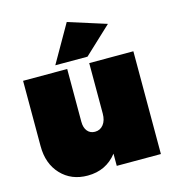

<svg xmlns="http://www.w3.org/2000/svg" viewBox="-115 -879 903 987"><g transform="rotate(-15 336.0 -385.5)"><path d="M35.2 -199.2V-546.9H270V-266.1Q270 -234.4 284.9 -216.3Q299.8 -198.2 325.2 -198.2Q353 -198.2 370.1 -220Q387.2 -241.7 387.2 -278.8V-546.9H622.1V0H387.2V-64.9Q329.1 9.8 231 9.8Q144 9.8 89.6 -47.9Q35.2 -105.5 35.2 -199.2ZM215.8 -581.1 330.1 -780.8 532.2 -716.8 387.2 -581.1Z"/></g></svg>

Font: Trueno UltraBlack
Style: Regular
Weight: 950
Designer: Julieta Ulanovsky
Foundry: Julieta Ulanovsky
Version: Version 3.001b | FøM Fix